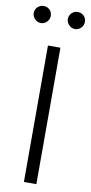

<svg xmlns="http://www.w3.org/2000/svg" viewBox="-109 -968 476 1008"><g transform="rotate(10 129.5 -464.0)"><path d="M163 -727.3V0H96.6V-727.3ZM38.7 -837Q20.6 -837 6.9 -850.9Q-6.7 -864.7 -6.7 -882.5Q-6.7 -902 6.9 -915Q20.6 -927.9 38.7 -927.9Q58.2 -927.9 71.2 -915Q84.2 -902 84.2 -882.5Q84.2 -864.7 71.2 -850.9Q58.2 -837 38.7 -837ZM220.5 -837Q202.4 -837 188.7 -850.9Q175.1 -864.7 175.1 -882.5Q175.1 -902 188.7 -915Q202.4 -927.9 220.5 -927.9Q240.1 -927.9 253 -915Q266 -902 266 -882.5Q266 -864.7 253 -850.9Q240.1 -837 220.5 -837Z"/></g></svg>

Font: Inter UI Light
Style: Regular
Weight: 300
Designer: Rasmus Andersson
Foundry: rsms
Version: 3.2;8d6f07862